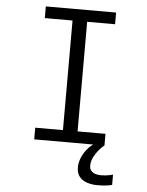

<svg xmlns="http://www.w3.org/2000/svg" viewBox="-60 -748 770 1007"><g transform="rotate(5 325.0 -245.0)"><path d="M140 0V-61.5H286V-638.5H140V-700H510V-638.5H363V-61.5H510V0ZM568 148V202.5Q553.5 206.5 533.2 208.5Q513 210.5 490.5 210.5Q462.5 210.5 437.2 202.5Q412 194.5 396.5 176Q381 157.5 381 127Q381 100 391.5 75.2Q402 50.5 418 30.8Q434 11 451 0H509.5Q484.5 20 464.5 51.2Q444.5 82.5 444.5 111.5Q444.5 128.5 453.5 138.8Q462.5 149 476.2 153Q490 157 503.5 157Q516 157 528 155.8Q540 154.5 550.5 152.5Q561 150.5 568 148Z"/></g></svg>

Font: Trispace Thin Light
Style: Regular
Weight: 300
Version: Version 1.210